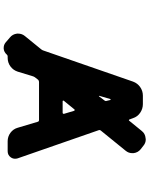

<svg xmlns="http://www.w3.org/2000/svg" viewBox="95 -905 810 1040"><g transform="rotate(90 500.0 -385.0)"><path d="M183.6 -33.2Q165 -47.9 162.1 -72.3Q162.1 -75.2 162.1 -78.1Q162.1 -98.6 174.8 -114.3L247.1 -203.1Q252 -209 253.9 -215.8L421.9 -700.2Q430.7 -724.6 451.7 -739.3Q472.7 -753.9 498 -753.9H543.9Q569.3 -753.9 590.8 -739.3Q612.3 -724.6 620.1 -700.2L627 -681.6Q627.9 -678.7 630.4 -678.2Q632.8 -677.7 633.8 -679.7L689.5 -748Q704.1 -766.6 728.5 -768.6Q731.4 -769.5 735.4 -769.5Q754.9 -769.5 770.5 -755.9L788.1 -742.2Q806.6 -727.5 809.6 -703.1Q809.6 -700.2 809.6 -696.3Q809.6 -676.8 796.9 -661.1L687.5 -526.4Q682.6 -520.5 685.5 -513.7L837.9 -75.2Q839.8 -68.4 839.8 -61.5Q839.8 -48.8 832 -38.1Q820.3 -21.5 798.8 -21.5H745.1Q719.7 -21.5 699.2 -36.6Q678.7 -51.8 671.9 -76.2L639.6 -184.6Q637.7 -191.4 629.9 -191.4H423.8Q417 -191.4 412.1 -186.5L398.4 -168.9Q394.5 -163.1 392.6 -156.2L368.2 -76.2Q360.4 -51.8 339.8 -36.6Q319.3 -21.5 293 -21.5H285.2Q279.3 -21.5 275.4 -16.6Q262.7 -2 244.1 0Q241.2 0 239.3 0Q223.6 0 210.9 -9.8ZM590.8 -319.3Q593.8 -319.3 595.2 -321.3Q596.7 -323.2 596.7 -326.2L580.1 -381.8Q579.1 -383.8 576.7 -384.3Q574.2 -384.8 573.2 -383.8L525.4 -325.2Q524.4 -323.2 525.4 -321.3Q526.4 -319.3 528.3 -319.3ZM499 -517.6Q499 -516.6 500 -515.6Q500 -515.6 500 -515.6Q501 -515.6 502 -516.6L523.4 -544.9Q527.3 -548.8 527.3 -553.7Q527.3 -555.7 526.4 -557.6L521.5 -578.1Q520.5 -579.1 519 -579.1Q517.6 -579.1 516.6 -578.1Z"/></g></svg>

Font: Rounded Mgen+ 1m bold
Style: Bold
Weight: 700
Designer: [Source Han Sans]
Ryoko NISHIZUKA  (kana & ideographs); Paul D. Hunt (Latin, Greek & Cyrillic); Wenlong ZHANG  (bopomofo
Version: Version 1.059.20150602